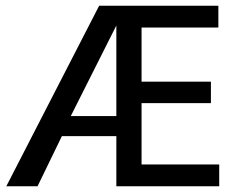

<svg xmlns="http://www.w3.org/2000/svg" viewBox="-20 -650 829 670"><path d="M2 0 326 -630H742V-554H474V-365H716V-290H474V-76H745V0H386V-175H196L111 0ZM386 -561 227 -245H386Z"/></svg>

Font: Mukta
Style: Regular
Weight: 400
Designer: Girish Dalvi and Yashodeep Gholap
Foundry: Ek Type
Version: Version 2.538;PS 1.001;hotconv 16.6.51;makeotf.lib2.5.65220;